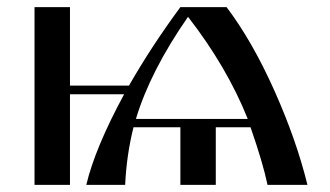

<svg xmlns="http://www.w3.org/2000/svg" viewBox="-20 -520 928 540"><path d="M77.1 0V-500H176.8V-279.3H342.8Q405.3 -388.7 487.3 -500H617.2Q689.5 -404.3 751.5 -265.6Q813.5 -127 844.7 0H732.4Q719.7 -61.5 684.6 -162.1H586.9V0H487.3V-162.1H355.5Q335.9 -84 332 0H222.7Q247.1 -103.5 329.1 -254.9H176.8V0ZM362.3 -185.5H676.8Q618.2 -332 508.8 -472.7Q402.3 -319.3 362.3 -185.5Z"/></svg>

Font: TriodPostnaja
Style: Medium
Weight: 500
Version: 20110805